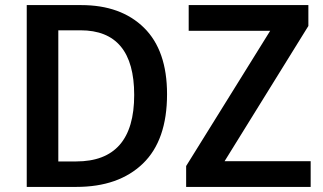

<svg xmlns="http://www.w3.org/2000/svg" viewBox="-20 -734 1269 754"><path d="M636 -364Q636 -536 545.5 -625Q455 -714 299 -714H85V0H280Q446 0 541 -91.5Q636 -183 636 -364ZM507 -361Q507 -100 279 -100H209V-615H296Q507 -615 507 -361ZM1200 0H711V-82L1041 -613H721V-714H1191V-632L862 -101H1200Z"/></svg>

Font: Noto Sans Display Medium
Style: Regular
Weight: 500
Designer: Monotype Design Team
Foundry: Monotype Imaging Inc.
Version: Version 1.900